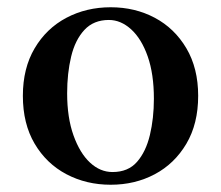

<svg xmlns="http://www.w3.org/2000/svg" viewBox="-20 -499 609 529"><path d="M285 -479Q352 -479 406.5 -450Q461 -421 493.5 -366Q526 -311 526 -235Q526 -158 493.5 -103Q461 -48 406.5 -19Q352 10 285 10Q218 10 163 -19Q108 -48 75.5 -103Q43 -158 43 -235Q43 -311 75.5 -366Q108 -421 163 -450Q218 -479 285 -479ZM290 -25Q333 -25 357.5 -53Q382 -81 393 -127Q404 -173 404 -227Q404 -295 387 -343.5Q370 -392 341.5 -418Q313 -444 280 -444Q238 -444 212.5 -416.5Q187 -389 176 -343Q165 -297 165 -242Q165 -175 182.5 -126Q200 -77 228 -51Q256 -25 290 -25Z"/></svg>

Font: Brygada 1918 SemiBold
Style: Regular
Weight: 600
Designer: Mateusz Machalski | Borys Kosmynka | Przemek Hoffer
Foundry: NIEPODLEGLA 2018
Version: Version 3.006